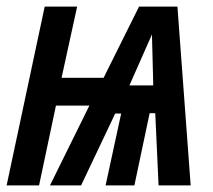

<svg xmlns="http://www.w3.org/2000/svg" viewBox="-23 -560 644 580"><path d="M-3 0H95L146 -241H247L128 0H222L325 -217H343L296 0H383L429 -218H446L456 0H553L513 -540H397L290 -325H163L210 -540H112ZM368 -302 436 -456 440 -302Z"/></svg>

Font: Noto Sans UI Condensed Medium
Style: Italic
Weight: 500
Width: 3
Italic angle: -12°
Designer: Monotype Design Team
Foundry: Monotype Imaging Inc.
Version: Version 1.901